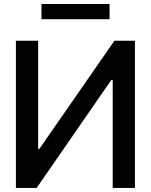

<svg xmlns="http://www.w3.org/2000/svg" viewBox="-20 -929 746 949"><path d="M58.6 -727.5H168.5V-193.4H174.8L545.4 -727.5H647V0H537.1V-533.2H529.8L161.1 0H58.6ZM521.5 -909.2V-834H185.1V-909.2Z"/></svg>

Font: Inter Tight Medium
Style: Regular
Weight: 500
Designer: Rasmus Andersson
Foundry: rsms
Version: Version 3.004; ttfautohint (v1.8.4.7-5d5b)